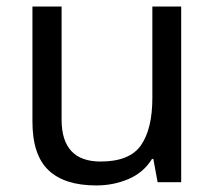

<svg xmlns="http://www.w3.org/2000/svg" viewBox="-20 -556 658 586"><path d="M533 -536V0H461L448 -71H444Q418 -29 372 -9.5Q326 10 274 10Q177 10 128 -36.5Q79 -83 79 -185V-536H168V-191Q168 -63 287 -63Q376 -63 410.5 -113Q445 -163 445 -257V-536Z"/></svg>

Font: Noto Sans Old Sogdian
Style: Regular
Weight: 400
Designer: Monotype Design Team
Foundry: Monotype Imaging Inc.
Version: Version 2.002; ttfautohint (v1.8.4.7-5d5b)